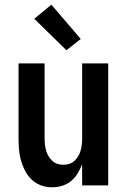

<svg xmlns="http://www.w3.org/2000/svg" viewBox="-20 -790 540 818"><path d="M202 8Q178 8 155.5 0Q133 -8 115.5 -24.5Q98 -41 87 -62Q76 -83 69.5 -106Q63 -129 61 -152.5Q59 -176 59 -200V-520H170V-200Q170 -187 171.5 -174Q173 -161 176.5 -148.5Q180 -136 186.5 -125Q193 -114 202.5 -105Q212 -96 224.5 -92Q237 -88 250 -88Q263 -88 275.5 -92Q288 -96 297.5 -105Q307 -114 313.5 -125Q320 -136 323.5 -148.5Q327 -161 328.5 -174Q330 -187 330 -200V-520H441V0H330V-90Q322 -70 310.5 -51Q299 -32 282.5 -18.5Q266 -5 245 1.5Q224 8 202 8ZM263 -576 126 -710 199 -770 324 -624Z"/></svg>

Font: Iosevka
Style: Bold
Weight: 700
Monospace: yes
Designer: Belleve Invis
Foundry: Belleve Invis
Version: Version 32.5.0; ttfautohint (v1.8.4)